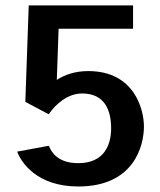

<svg xmlns="http://www.w3.org/2000/svg" viewBox="-20 -670 590 707"><path d="M43.3 -111.7C56.7 -74.2 114.2 16.7 268.3 16.7C474.2 16.7 510 -134.2 510 -204.2C510 -264.2 476.7 -408.3 305 -408.3C255.8 -408.3 217.5 -394.2 189.2 -375.8L195.8 -564.2H470V-650H85.8L73.3 -295L159.2 -249.2C185 -286.7 229.2 -325.8 282.5 -325.8C366.7 -325.8 389.2 -262.5 389.2 -197.5C389.2 -135.8 363.3 -69.2 268.3 -69.2C193.3 -69.2 169.2 -109.2 160 -133.3Z"/></svg>

Font: Boon SemiBold
Style: Regular
Weight: 600
Designer: Sungsit Sawaiwan
Foundry: FontUni
Version: Version 2.0